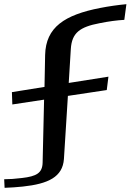

<svg xmlns="http://www.w3.org/2000/svg" viewBox="-60 -730 660 919"><path d="M417 -619C461 -628 501 -633 535 -635L545 -710C503 -706 461 -700 420 -692C250 -659 159 -600 156 -467L153 -314L-3 -289L-1 -230L151 -253L144 48C143 98 115 114 45 122C13 126 -15 128 -40 128L-38 169C-9 168 20 166 49 163C171 150 240 117 246 31L265 -271L451 -299L459 -363L269 -333L279 -496C284 -573 322 -601 417 -619Z"/></svg>

Font: Gamestation Warped
Style: Regular
Weight: 400
Designer: Jonas Hecksher
Foundry: Jonas Hecksher, Playtypeª, e-types AS
Version: Version 1.003